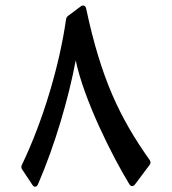

<svg xmlns="http://www.w3.org/2000/svg" viewBox="-20 -671 633 707"><path d="M99.6 10.2C102.5 14.6 105.9 16.6 109.4 16.6C113.3 16.6 117.2 13.7 119.6 8.3C182.1 -135.2 233.4 -312 258.8 -448.7C289.1 -303.7 391.6 -99.1 456.5 7.8C459.5 12.2 462.9 14.2 466.8 14.2C470.2 14.2 474.1 12.2 476.5 8.8L530.7 -63.5C533.2 -66.9 534.2 -69.8 534.2 -72.7C534.2 -75.7 533.2 -78.6 531.2 -81.5C420.4 -238.3 352 -381.8 296.9 -641.1C295.4 -647.4 290.5 -650.8 285.6 -650.8C283.2 -650.8 280.3 -649.9 277.8 -647.9L230.4 -612.3C226.5 -609.3 223.6 -604.5 223.1 -599.1C199.7 -435 141.1 -231.4 60 -62.5C59.1 -60.5 58.6 -58.1 58.6 -56.1C58.6 -52.7 59.6 -49.8 62 -46.4Z"/></svg>

Font: Pfont
Style: Regular
Weight: 400
Designer: Damoon Khanjanzadeh
Foundry: pfont
Version: Version 1.000;PS 000.300;hotconv 1.0.88;makeotf.lib2.5.64775